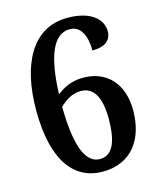

<svg xmlns="http://www.w3.org/2000/svg" viewBox="-111 -804 743 893"><g transform="rotate(-15 261.0 -357.0)"><path d="M273 10C410 10 483 -88 483 -230C483 -359 409 -436 297 -436C238 -436 199 -414 169 -390C175 -570 215 -670 295 -670C349 -670 372 -615 372 -547C436 -547 464 -574 464 -616C464 -672 412 -724 298 -724C129 -724 47 -567 47 -345C47 -97 140 10 273 10ZM276 -50C209 -50 170 -134 168 -330C191 -353 227 -379 269 -379C328 -379 363 -332 363 -220C363 -99 330 -50 276 -50Z"/></g></svg>

Font: Noto Serif Khmer SemiCondensed SemiBold
Style: Regular
Weight: 600
Width: 4
Designer: Danh Hong and the Monotype Design Team
Foundry: Monotype Imaging Inc.
Version: Version 2.004